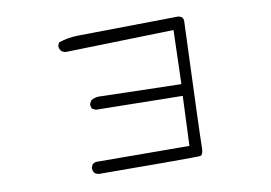

<svg xmlns="http://www.w3.org/2000/svg" viewBox="-67 -713 1134 803"><g transform="rotate(-10 500.0 -312.0)"><path d="M293 -17.1Q495.1 -16.1 601.3 -16.1Q707.5 -16.1 720.7 -17.1Q725.6 -17.6 728 -20Q735.8 -27.8 735.8 -52.7Q735.8 -100.1 754.4 -581.5Q754.4 -583.5 754.4 -584.5Q754.4 -595.2 749.3 -600.3Q744.1 -605.5 733.9 -607.9L311.5 -602.1Q265.6 -602.1 224.1 -587.9L218.3 -575.7Q217.8 -574.7 217.8 -573.7Q217.8 -561 226.1 -551.3Q234.4 -544.9 244.6 -543.5L704.1 -555.7L697.3 -327.1L360.8 -335.4Q355.5 -335.9 349.1 -335.9Q330.1 -335.9 314 -325.7L307.1 -312Q306.6 -310.5 306.6 -309.6Q306.6 -298.3 312 -290.5L326.7 -283.7L694.3 -277.8L685.5 -66.9L287.1 -68.8L274.4 -62.5L268.1 -49.3Q267.6 -47.9 267.6 -44.4Q267.6 -41 269 -35.4Q270.5 -29.8 274.4 -24.9Q282.2 -18.6 293 -17.1Z"/></g></svg>

Font: NaikaiFont
Style: ExtraLight
Weight: 200
Version: Version 1.89